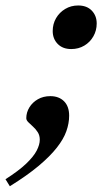

<svg xmlns="http://www.w3.org/2000/svg" viewBox="-84 -486 374 683"><path d="M-64.5 151.5Q-18 122 8.8 96.5Q35.5 71 46.5 49.8Q57.5 28.5 57.5 11Q57.5 -4.5 50.2 -15.8Q43 -27 33.5 -35.5Q24 -44 16.8 -51.2Q9.5 -58.5 9.5 -65.5Q9.5 -86 20.5 -104Q31.5 -122 50.8 -133Q70 -144 95 -144Q125.5 -144 143.8 -125.8Q162 -107.5 162 -74.5Q162 -47.5 152 -19.2Q142 9 118.2 39.2Q94.5 69.5 53.8 103.8Q13 138 -49 176.5ZM194 -466.5Q225 -466.5 242.5 -448.2Q260 -430 260 -402.5Q260 -377.5 248.2 -356.8Q236.5 -336 216 -323.8Q195.5 -311.5 169.5 -311.5Q139 -311.5 121.2 -329.8Q103.5 -348 103.5 -375.5Q103.5 -401 115.5 -421.5Q127.5 -442 148 -454.2Q168.5 -466.5 194 -466.5Z"/></svg>

Font: Newsreader 36pt SemiBold
Style: Italic
Weight: 600
Italic angle: -17°
Designer: Hugues Gentile
Foundry: Production Type
Version: Version 1.003